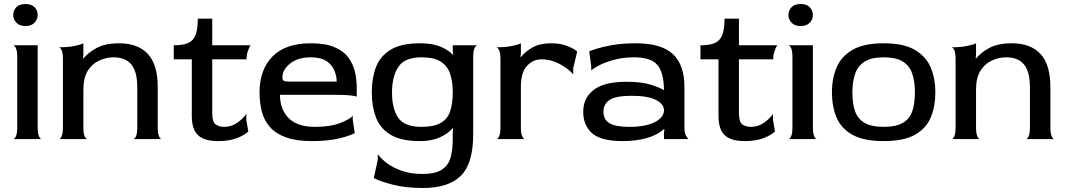

<svg xmlns="http://www.w3.org/2000/svg" viewBox="-20 -694 5321 958"><path d="M107 -564Q78 -564 62 -580.5Q46 -597 46 -619Q46 -642 61.5 -658Q77 -674 107 -674Q137 -674 152.5 -658Q168 -642 168 -619Q168 -597 152 -580.5Q136 -564 107 -564ZM46 0Q53 0 59.5 -14Q66 -28 66 -60V-408Q66 -440 59.5 -453.5Q53 -467 46 -468H168V-60Q168 -28 174.5 -14Q181 0 188 0Z M274 0Q281 0 287.5 -14Q294 -28 294 -60V-398Q294 -430 287.5 -443.5Q281 -457 274 -458Q318 -458 350.5 -464.5Q383 -471 396 -478V-417L394 -404L396 -402Q418 -430 461 -454Q504 -478 575 -478Q668 -478 717.5 -425Q767 -372 767 -259V-60Q767 -28 773.5 -14Q780 0 787 0H645Q652 0 658.5 -14Q665 -28 665 -60V-256Q665 -315 650 -348Q635 -381 608.5 -394.5Q582 -408 547 -408Q510 -408 475 -392Q440 -376 418 -341Q396 -306 396 -247V-60Q396 -28 402.5 -14Q409 0 416 0Z M1068 10Q999 10 968 -19.5Q937 -49 937 -116V-398H847V-468Q893 -468 919 -479.5Q945 -491 956 -520Q967 -549 967 -601H1039V-468H1230Q1223 -458 1216.5 -438.5Q1210 -419 1210 -398H1039V-131Q1039 -85 1056 -73Q1073 -61 1099 -61Q1136 -61 1166 -83Q1196 -105 1209 -126V-95L1219 -38Q1204 -22 1165 -6Q1126 10 1068 10Z M1537 10Q1458 10 1407 -8.5Q1356 -27 1327 -60Q1298 -93 1286.5 -137Q1275 -181 1275 -233Q1275 -346 1339.5 -412Q1404 -478 1531 -478Q1605 -478 1650.5 -458Q1696 -438 1719.5 -405Q1743 -372 1751.5 -333.5Q1760 -295 1760 -258V-211Q1760 -214 1732.5 -217.5Q1705 -221 1640 -221H1377Q1377 -147 1421 -104Q1465 -61 1552 -61Q1627 -61 1675.5 -79.5Q1724 -98 1740 -116V-96L1750 -30Q1728 -17 1672.5 -3.5Q1617 10 1537 10ZM1417 -287H1660Q1660 -313 1649 -341Q1638 -369 1610 -388.5Q1582 -408 1531 -408Q1466 -408 1427.5 -377Q1389 -346 1389 -307Q1389 -297 1395 -292Q1401 -287 1417 -287Z M2090 244Q2003 244 1938 227Q1873 210 1845 194L1865 104V75Q1879 96 1909 119Q1939 142 1984 158Q2029 174 2086 174Q2153 174 2185.5 152Q2218 130 2228.5 91Q2239 52 2239 2V-35L2241 -53L2239 -55Q2219 -30 2177.5 -10Q2136 10 2076 10Q1981 10 1928.5 -22Q1876 -54 1855.5 -109Q1835 -164 1835 -233Q1835 -303 1855.5 -358Q1876 -413 1928.5 -445.5Q1981 -478 2076 -478Q2136 -478 2176 -462Q2216 -446 2239 -421L2241 -422L2239 -441V-468H2361Q2354 -467 2347.5 -453Q2341 -439 2341 -406V-23Q2341 122 2279.5 183Q2218 244 2090 244ZM2083 -61Q2145 -61 2179 -80.5Q2213 -100 2226 -138.5Q2239 -177 2239 -233Q2239 -288 2225.5 -327Q2212 -366 2178.5 -387Q2145 -408 2083 -408Q1999 -408 1967.5 -360Q1936 -312 1936 -232Q1936 -152 1967 -106.5Q1998 -61 2083 -61Z M2457 0Q2464 0 2470.5 -14Q2477 -28 2477 -60V-398Q2477 -430 2470.5 -443.5Q2464 -457 2457 -458Q2501 -458 2533.5 -464.5Q2566 -471 2579 -478V-428L2577 -411L2579 -409Q2602 -438 2638.5 -458Q2675 -478 2729 -478Q2776 -478 2810.5 -464.5Q2845 -451 2860 -437L2840 -353V-323Q2827 -339 2802.5 -356.5Q2778 -374 2747 -386Q2716 -398 2681 -398Q2641 -398 2610 -366Q2579 -334 2579 -260V-60Q2579 -28 2585.5 -14Q2592 0 2599 0Z M3087 10Q2978 10 2934 -29.5Q2890 -69 2890 -136Q2890 -206 2943 -246Q2996 -286 3105 -286Q3183 -286 3230 -270.5Q3277 -255 3293 -244Q3292 -333 3259.5 -370.5Q3227 -408 3145 -408Q3086 -408 3039.5 -394.5Q2993 -381 2965 -365.5Q2937 -350 2930 -343V-363L2920 -438Q2929 -442 2959 -451.5Q2989 -461 3038 -469.5Q3087 -478 3153 -478Q3279 -478 3337 -424.5Q3395 -371 3395 -260V-60Q3395 -32 3401.5 -19.5Q3408 -7 3415 0H3293V-30L3295 -49L3293 -50Q3260 -20 3207 -5Q3154 10 3087 10ZM3120 -61Q3201 -61 3247 -84.5Q3293 -108 3293 -144Q3293 -174 3253.5 -195Q3214 -216 3131 -216Q3054 -216 3022.5 -196Q2991 -176 2991 -136Q2991 -97 3021.5 -79Q3052 -61 3120 -61Z M3696 10Q3627 10 3596 -19.5Q3565 -49 3565 -116V-398H3475V-468Q3521 -468 3547 -479.5Q3573 -491 3584 -520Q3595 -549 3595 -601H3667V-468H3858Q3851 -458 3844.5 -438.5Q3838 -419 3838 -398H3667V-131Q3667 -85 3684 -73Q3701 -61 3727 -61Q3764 -61 3794 -83Q3824 -105 3837 -126V-95L3847 -38Q3832 -22 3793 -6Q3754 10 3696 10Z M3975 -564Q3946 -564 3930 -580.5Q3914 -597 3914 -619Q3914 -642 3929.5 -658Q3945 -674 3975 -674Q4005 -674 4020.5 -658Q4036 -642 4036 -619Q4036 -597 4020 -580.5Q4004 -564 3975 -564ZM3914 0Q3921 0 3927.5 -14Q3934 -28 3934 -60V-408Q3934 -440 3927.5 -453.5Q3921 -467 3914 -468H4036V-60Q4036 -28 4042.5 -14Q4049 0 4056 0Z M4389 10Q4289 10 4232.5 -22Q4176 -54 4153.5 -109Q4131 -164 4131 -233Q4131 -303 4154.5 -358Q4178 -413 4234 -445.5Q4290 -478 4389 -478Q4488 -478 4544 -445.5Q4600 -413 4623.5 -358Q4647 -303 4647 -233Q4647 -164 4624.5 -109Q4602 -54 4546 -22Q4490 10 4389 10ZM4389 -61Q4451 -61 4485 -81Q4519 -101 4532 -139.5Q4545 -178 4545 -233Q4545 -288 4531.5 -327Q4518 -366 4484.5 -387Q4451 -408 4389 -408Q4328 -408 4294 -386.5Q4260 -365 4246.5 -325.5Q4233 -286 4233 -232Q4233 -179 4246 -140.5Q4259 -102 4293 -81.5Q4327 -61 4389 -61Z M4728 0Q4735 0 4741.5 -14Q4748 -28 4748 -60V-398Q4748 -430 4741.5 -443.5Q4735 -457 4728 -458Q4772 -458 4804.5 -464.5Q4837 -471 4850 -478V-417L4848 -404L4850 -402Q4872 -430 4915 -454Q4958 -478 5029 -478Q5122 -478 5171.5 -425Q5221 -372 5221 -259V-60Q5221 -28 5227.5 -14Q5234 0 5241 0H5099Q5106 0 5112.5 -14Q5119 -28 5119 -60V-256Q5119 -315 5104 -348Q5089 -381 5062.5 -394.5Q5036 -408 5001 -408Q4964 -408 4929 -392Q4894 -376 4872 -341Q4850 -306 4850 -247V-60Q4850 -28 4856.5 -14Q4863 0 4870 0Z"/></svg>

Font: Red Rose
Style: Regular
Weight: 400
Designer: Jaikishan Patel
Version: Version 2.000; ttfautohint (v1.8.3)